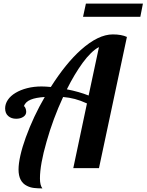

<svg xmlns="http://www.w3.org/2000/svg" viewBox="-20 -943 822 1077"><path d="M461.9 -922.9H781.7L767.1 -848.6H445.8ZM131.3 99.6Q84 76.7 84 7.8Q84 -25.4 94.5 -71.8Q105 -118.2 124.5 -171.9Q167.5 -290 231 -398.9Q181.2 -396 152.1 -384Q123 -372.1 113.8 -347.2Q118.2 -347.2 122.6 -336.9Q127 -326.7 127 -315.9Q127 -298.3 110.8 -287.6Q94.7 -276.9 70.8 -276.9Q43.9 -276.9 26.9 -291.5Q8.8 -306.6 8.8 -335Q8.8 -359.9 23.9 -382.6Q39.1 -405.3 66.9 -421.9Q95.2 -439 132.6 -448.5Q169.9 -458 212.9 -458Q233.9 -458 265.1 -455.1Q349.1 -587.4 433.1 -662.6Q530.8 -750 612.8 -750Q661.6 -750 691.9 -735.8L535.2 0H391.1L467.8 -362.8Q431.6 -379.4 400.1 -387.7Q368.7 -396 334 -398.9Q277.3 -276.4 241.2 -148.4Q204.1 -20 204.1 58.1Q204.1 96.7 217.8 113.8Q190.4 113.8 169.9 111.3Q149.4 108.9 131.3 99.6ZM535.2 -679.2Q491.7 -655.8 443.8 -590.8Q397 -526.4 355 -441.9Q423.3 -428.7 477.1 -407.2Z"/></svg>

Font: Pattaya
Style: Regular
Weight: 400
Designer: Pablo Impallari / Thai characters Designed by Thanarat Vachiruckul and Suppakit Chalermlarp
Foundry: Pablo Impallari
Version: Version 2.001